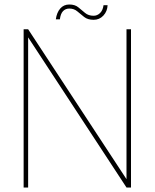

<svg xmlns="http://www.w3.org/2000/svg" viewBox="-20 -833 687 853"><path d="M542 -703H562V0H542L105 -667V0H85V-703H105L542 -37ZM228 -747Q232 -777 247.5 -795Q263 -813 288 -813Q313 -813 328 -800.5Q343 -788 358 -775.5Q373 -763 396 -763Q412 -763 424.5 -775Q437 -787 440 -810H458Q457 -783 439.5 -764Q422 -745 396 -745Q370 -745 354 -757.5Q338 -770 323.5 -782.5Q309 -795 288 -795Q271 -795 260 -783.5Q249 -772 246 -747Z"/></svg>

Font: Poppins Devanagari Thin
Style: Regular
Weight: 100
Designer: Ninad Kale (Devanagari), Jonny Pinhorn (Latin)
Foundry: Indian Type Foundry
Version: 4.005